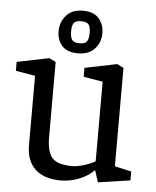

<svg xmlns="http://www.w3.org/2000/svg" viewBox="-52 -762 661 815"><g transform="rotate(5 278.5 -354.0)"><path d="M237 9Q166 9 128 -26.5Q90 -62 90 -129V-424L7 -438V-476L144 -504L172 -490V-172Q172 -107 195 -81.5Q218 -56 281 -56Q302 -56 329.5 -64.5Q357 -73 378 -85V-424L296 -438V-476L433 -504L461 -490V-71L532 -55V-17L395 3L379 -47L377 -46Q354 -22 315.5 -6.5Q277 9 237 9ZM262 -535Q217 -535 195 -559.5Q173 -584 173 -622Q173 -660 197.5 -688.5Q222 -717 269 -717Q315 -717 337 -691.5Q359 -666 359 -628Q359 -590 334 -562.5Q309 -535 262 -535ZM266 -578Q290 -578 297.5 -589.5Q305 -601 305 -626Q305 -654 295.5 -663Q286 -672 264 -672Q241 -672 233.5 -661Q226 -650 226 -626Q226 -597 235.5 -587.5Q245 -578 266 -578Z"/></g></svg>

Font: Faustina
Style: Regular
Weight: 400
Designer: Alfonso Garcia
Foundry: http://www.omnibus-type.com
Version: Version 1.200